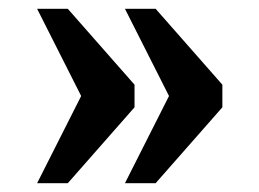

<svg xmlns="http://www.w3.org/2000/svg" viewBox="-20 -490 594 440"><path d="M266.3 -70.1 367.3 -270 266.3 -469.9H336.6L489.6 -295.9V-244.1L336.6 -70.1ZM65 -70.1 166 -270 65 -469.9H135.3L288.3 -295.9V-244.1L135.3 -70.1Z"/></svg>

Font: Noto Serif Malayalam
Style: Regular
Weight: 400
Designer: Indian type Foundry, Jelle Bosma, Monotype Design Team
Foundry: Monotype Imaging Inc.
Version: Version 2.103